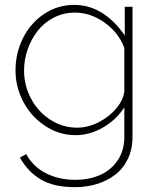

<svg xmlns="http://www.w3.org/2000/svg" viewBox="-20 -548 647 791"><path d="M43.9 -257.8Q43.9 -328.6 74.2 -390.1Q104.5 -451.7 160.6 -489.7Q216.8 -527.8 286.1 -527.8Q406.2 -527.8 494.1 -401.9V-520H525.9V16.1Q525.9 66.9 506.6 106.9Q487.3 147 454.1 172.1Q420.9 197.3 378.9 210.2Q336.9 223.1 289.1 223.1Q202.1 223.1 148.7 191.7Q95.2 160.2 62 101.1L87.9 86.9Q117.2 140.1 170.7 166.5Q224.1 192.9 289.1 192.9Q345.7 192.9 390.9 173.6Q436 154.3 464.1 113.5Q492.2 72.8 492.2 16.1V-106Q459.5 -54.7 404.8 -22.9Q350.1 8.8 292 8.8Q222.7 8.8 164.8 -30Q106.9 -68.8 75.4 -129.9Q43.9 -190.9 43.9 -257.8ZM492.2 -171.9V-351.1Q468.3 -414.1 410.6 -455.1Q353 -496.1 289.1 -496.1Q241.2 -496.1 200.7 -474.9Q160.2 -453.6 134 -419.4Q107.9 -385.3 93.5 -343.3Q79.1 -301.3 79.1 -257.8Q79.1 -195.8 107.9 -141.6Q136.7 -87.4 187.5 -54.7Q238.3 -22 297.9 -22Q342.8 -22 387 -44.7Q431.2 -67.4 459.7 -102.1Q488.3 -136.7 492.2 -171.9Z"/></svg>

Font: Rawline ExtraLight
Style: Regular
Weight: 275
Designer: Matt McInerney, Pablo Impallari, Rodrigo Fuenzalida
Foundry: Matt McInerney, Pablo Impallari, Rodrigo Fuenzalida
Version: Version 4.020;PS 004.020;hotconv 1.0.88;makeotf.lib2.5.64775